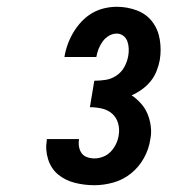

<svg xmlns="http://www.w3.org/2000/svg" viewBox="-20 -863 540 566"><path d="M258 -317Q229 -317 201 -324Q173 -331 152 -348Q131 -365 122 -393Q113 -421 118 -450Q118 -450 118 -451Q118 -452 118 -453H213Q213 -453 213 -452.5Q213 -452 213 -452Q211 -441 213 -430Q215 -419 221 -411Q227 -403 237 -399.5Q247 -396 259 -396Q271 -396 284 -401Q297 -406 306.5 -416Q316 -426 322 -438.5Q328 -451 330 -465Q333 -483 328 -500Q323 -517 310.5 -528Q298 -539 280.5 -543Q263 -547 245 -547L258 -625Q274 -625 291 -627.5Q308 -630 323 -640Q338 -650 346.5 -665.5Q355 -681 358 -698Q360 -709 359.5 -720Q359 -731 355.5 -741Q352 -751 343.5 -757.5Q335 -764 324 -764Q312 -764 301 -757.5Q290 -751 282.5 -740.5Q275 -730 270.5 -718.5Q266 -707 264 -695H170Q173 -714 179.5 -732Q186 -750 196 -767Q206 -784 220 -799Q234 -814 251 -824Q268 -834 287 -838.5Q306 -843 324 -843Q355 -843 383 -832.5Q411 -822 428.5 -799.5Q446 -777 451 -746.5Q456 -716 451 -686Q448 -670 441.5 -653.5Q435 -637 424 -623.5Q413 -610 398.5 -599.5Q384 -589 368 -582Q383 -572 395.5 -558Q408 -544 415 -527Q422 -510 424.5 -490.5Q427 -471 423 -452Q419 -424 404.5 -397.5Q390 -371 366.5 -352Q343 -333 314.5 -325Q286 -317 258 -317Z"/></svg>

Font: Iosevka Slab Heavy
Style: Italic
Weight: 900
Italic angle: -9°
Monospace: yes
Designer: Belleve Invis
Foundry: Belleve Invis
Version: Version 11.1.0; ttfautohint (v1.8.3)